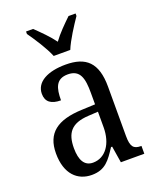

<svg xmlns="http://www.w3.org/2000/svg" viewBox="-144 -852 774 947"><g transform="rotate(-20 243.5 -378.0)"><path d="M196 -606H283C301 -651 343 -715 369 -753V-766H332C301 -736 265 -701 239 -665C213 -701 177 -736 146 -766H109V-753C136 -715 178 -651 196 -606ZM173 10C245 10 271 -31 308 -87H314L328 0H451V-41H448C410 -41 396 -57 396 -113V-372C396 -499 342 -546 236 -546C143 -546 77 -513 77 -450C77 -408 104 -388 155 -388C155 -452 167 -497 230 -497C295 -497 306 -447 306 -373V-312L236 -309C105 -304 42 -256 42 -150C42 -41 99 10 173 10ZM199 -45C154 -45 134 -82 134 -144C134 -223 164 -265 256 -270L307 -273V-191C307 -106 265 -45 199 -45Z"/></g></svg>

Font: Noto Serif Bengali Condensed
Style: Regular
Weight: 400
Width: 3
Designer: Juan Bruce, Universal Thirst, Indian Type Foundry and the Monotype Design Team.
Foundry: Monotype Imaging Inc.
Version: Version 2.003